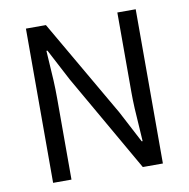

<svg xmlns="http://www.w3.org/2000/svg" viewBox="-75 -730 792 804"><g transform="rotate(-10 321.0 -328.0)"><path d="M171.9 -655.8 411.1 -242.7 482.4 -106.9H486.3L482.9 -161.6Q475.6 -255.9 475.6 -315.4V-655.8H553.7V0H468.3L230.5 -414.6L159.7 -549.3H155.3L156.7 -525.9Q161.1 -460.4 163.1 -422.4Q165 -384.3 165 -344.2V0H86.9V-655.8Z"/></g></svg>

Font: Varta
Style: Regular
Weight: 400
Designer: Joana Correia, Viktoriya Grabowska, Eben Sorkin
Foundry: Sorkin Type
Version: Version 1.002; ttfautohint (v1.3) -l 8 -r 24 -G 200 -x 12 -H